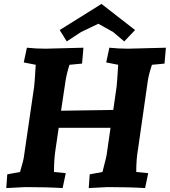

<svg xmlns="http://www.w3.org/2000/svg" viewBox="-20 -953 865 978"><path d="M825 -710 818 -629 754 -623Q738 -575 733 -542L683 -193Q674 -144 674 -77L735 -71L719 5Q640 0 528 0L432 5L437 -65L502 -77Q502 -79 511.5 -115Q521 -151 523 -163L543 -302H279L263 -193Q255 -143 255 -77L315 -71L299 5Q220 0 108 0L12 5L17 -65L82 -77Q101 -139 103 -163L154 -512Q156 -523 162 -623L101 -635L117 -710Q165 -705 212 -705L405 -710L398 -629L334 -623Q320 -580 314 -542L291 -389L557 -393L574 -512Q576 -526 582 -623L521 -635L537 -710Q585 -705 632 -705ZM497 -933 668 -800 613 -742 556 -790 481 -832 393 -790 320 -742 284 -800Z"/></svg>

Font: Andada SC
Style: Bold Italic
Weight: 700
Italic angle: -8.29999°
Designer: Carolina Giovagnoli
Foundry: Carolina Giovagnoli
Version: Version 1.003